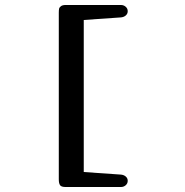

<svg xmlns="http://www.w3.org/2000/svg" viewBox="-20 -750 740 770"><path d="M243.2 0Q225.6 0 220.7 -7.6Q215.8 -15.1 215.8 -30.8V-699.2Q215.8 -709.5 217 -715.1Q218.3 -720.7 224.6 -725.3Q231 -730 243.2 -730H464.8Q476.1 -730 484.1 -722.9Q492.2 -715.8 492.2 -705.1Q492.2 -694.8 484.4 -688Q476.6 -681.2 464.8 -680.2L315.9 -669.9V-60.1L464.8 -49.8Q476.6 -48.8 484.4 -42Q492.2 -35.2 492.2 -24.9Q492.2 -14.2 484.1 -7.1Q476.1 0 464.8 0Z"/></svg>

Font: Director
Style: Regular
Weight: 400
Designer: Ange Degheest & May Jolivet & Justine Herbel
Foundry: Velvetyne Type Foundry
Version: Version 1.000;FEAKit 1.0